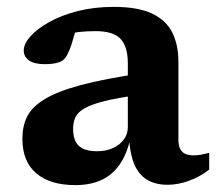

<svg xmlns="http://www.w3.org/2000/svg" viewBox="-20 -526 632 558"><path d="M392 -313 383 -250Q320.5 -241.5 283 -232Q245.5 -222.5 225.8 -211.2Q206 -200 199.2 -185.2Q192.5 -170.5 192.5 -151.5Q192.5 -117.5 209.2 -102Q226 -86.5 262.5 -86.5Q288.5 -86.5 308.5 -95.8Q328.5 -105 340 -120.8Q351.5 -136.5 351.5 -156.5V-342.5Q351.5 -390 330.5 -412.8Q309.5 -435.5 258 -435.5Q231.5 -435.5 211.2 -433.2Q191 -431 174.5 -426.5L205 -464Q201 -442.5 196.5 -426Q192 -409.5 187.5 -395.8Q183 -382 177 -370Q169 -351.5 152.8 -345.5Q136.5 -339.5 110.5 -339.5Q79.5 -339.5 64.2 -350.5Q49 -361.5 49 -379Q49 -398.5 68.2 -420.2Q87.5 -442 122.8 -461.8Q158 -481.5 205.8 -493.8Q253.5 -506 310.5 -506Q380.5 -506 421.5 -486.8Q462.5 -467.5 480.5 -431.8Q498.5 -396 498.5 -346.5V-120Q498.5 -103.5 503.5 -93.5Q508.5 -83.5 518.2 -79Q528 -74.5 543 -74.5Q553 -74.5 564.2 -76.5Q575.5 -78.5 588 -82V-33Q561.5 -12.5 529.8 -0.8Q498 11 467 11Q431.5 11 407.2 -3.8Q383 -18.5 370.2 -48.8Q357.5 -79 355 -126.5L360 -129.5Q350.5 -81.5 329.2 -50Q308 -18.5 275.5 -3.2Q243 12 199 12Q126 12 85.5 -22.2Q45 -56.5 45 -123Q45 -158.5 58.5 -186.5Q72 -214.5 108.8 -237.2Q145.5 -260 214 -278.5Q282.5 -297 392 -313Z"/></svg>

Font: Newsreader 9pt SemiBold
Style: Regular
Weight: 600
Designer: Hugues Gentile
Foundry: Production Type
Version: Version 1.003